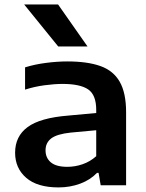

<svg xmlns="http://www.w3.org/2000/svg" viewBox="-20 -828 654 858"><path d="M241.5 9.5Q146.5 9.5 97 -33.5Q47.5 -76.5 47.5 -145.5Q47.5 -219 103.5 -260.2Q159.5 -301.5 285 -311.5L410 -323V-336.5Q410 -404 374 -428.5Q338 -453 259.5 -453Q224 -453 179 -447Q134 -441 92 -427.5V-527Q135 -540.5 185.8 -547Q236.5 -553.5 280.5 -553.5Q370.5 -553.5 428.8 -532.8Q487 -512 515.2 -462.2Q543.5 -412.5 543.5 -326.5V0H430L420.5 -55.5H413.5Q383.5 -24 338.2 -7.2Q293 9.5 241.5 9.5ZM183.5 -156Q183.5 -122.5 207.2 -102.5Q231 -82.5 281 -82.5Q315 -82.5 348.8 -94Q382.5 -105.5 410 -130V-246L296 -235.5Q234.5 -229 209 -209.5Q183.5 -190 183.5 -156ZM240 -620.5 88 -808H239.5L371 -620.5Z"/></svg>

Font: Encode Sans Expanded SemiBold
Style: Regular
Weight: 600
Width: 7
Designer: Multiple Designers
Foundry: Impallari Type
Version: Version 3.000; ttfautohint (v1.8.3) -l 8 -r 50 -G 200 -x 14 